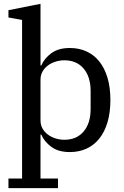

<svg xmlns="http://www.w3.org/2000/svg" viewBox="-20 -780 644 1000"><path d="M24 150H95V-676L24 -689V-727L191 -760V-439H195Q211 -476 247.5 -503Q284 -530 344 -530Q392 -530 431 -512Q470 -494 497.5 -459.5Q525 -425 540 -374.5Q555 -324 555 -259Q555 -194 540 -143.5Q525 -93 497.5 -58.5Q470 -24 431 -6Q392 12 344 12Q284 12 247.5 -15Q211 -42 195 -79H191V150H282V200H24ZM315 -52Q379 -52 415.5 -95Q452 -138 452 -212V-306Q452 -380 415.5 -423Q379 -466 315 -466Q292 -466 269.5 -459Q247 -452 229.5 -439Q212 -426 201.5 -407.5Q191 -389 191 -365V-153Q191 -129 201.5 -110.5Q212 -92 229.5 -79Q247 -66 269.5 -59Q292 -52 315 -52Z"/></svg>

Font: IBM Plex Serif Text
Style: Regular
Weight: 450
Designer: Mike Abbink, Paul van der Laan, Pieter van Rosmalen
Foundry: Bold Monday
Version: Version 3.001